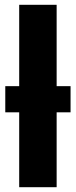

<svg xmlns="http://www.w3.org/2000/svg" viewBox="-20 -780 317 800"><path d="M60 0V-312H2V-421H60V-760H216V-421H274V-312H216V0Z"/></svg>

Font: Noto Sans Display Condensed ExtraBold
Style: Regular
Weight: 800
Width: 3
Designer: Monotype Design Team
Foundry: Monotype Imaging Inc.
Version: Version 2.003